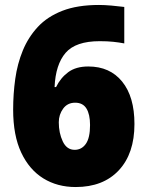

<svg xmlns="http://www.w3.org/2000/svg" viewBox="-20 -744 593 774"><path d="M33 -302Q33 -365 41.5 -426Q50 -487 72 -540.5Q94 -594 132.5 -635.5Q171 -677 231.5 -700.5Q292 -724 379 -724Q401 -724 429.5 -721.5Q458 -719 481 -716V-569Q460 -573 436.5 -575.5Q413 -578 382 -578Q285 -578 244.5 -531Q204 -484 200 -393H206Q224 -430 255 -453Q286 -476 336 -476Q423 -476 472.5 -415Q522 -354 522 -244Q522 -125 459 -57.5Q396 10 285 10Q211 10 154.5 -25Q98 -60 65.5 -129Q33 -198 33 -302ZM281 -140Q309 -140 326 -164Q343 -188 343 -240Q343 -283 328.5 -306.5Q314 -330 283 -330Q252 -330 234.5 -306Q217 -282 217 -251Q217 -208 233 -174Q249 -140 281 -140Z"/></svg>

Font: Noto Sans Lao SemiCondensed Black
Style: Regular
Weight: 900
Width: 4
Designer: Monotype Design Team
Foundry: Monotype Imaging Inc.
Version: Version 2.003; ttfautohint (v1.8.4.7-5d5b)